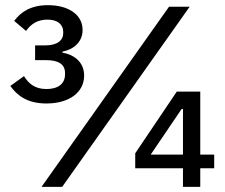

<svg xmlns="http://www.w3.org/2000/svg" viewBox="-20 -724 871 744"><path d="M756 0V-72H810V-125H756V-369H665L504 -130V-72H689V0ZM689 -125H564L684 -302H689ZM221 0 715 -698H635L141 0ZM116 -548V-491H158C205 -491 232 -476 232 -441V-436C232 -400 206 -379 160 -379C115 -379 91 -400 73 -429L20 -391C46 -355 84 -323 160 -323C248 -323 306 -366 306 -431C306 -483 268 -512 222 -520V-524C264 -532 300 -560 300 -608C300 -668 244 -704 166 -704C99 -704 60 -677 35 -643L81 -604C100 -632 127 -648 164 -648C202 -648 225 -630 225 -600V-596C225 -568 203 -548 154 -548Z"/></svg>

Font: IBM Plex Arabic Text
Style: Regular
Weight: 450
Designer: Mike Abbink, Paul van der Laan, Pieter van Rosmalen, Wael Morcos, Khajak Apelian
Foundry: Bold Monday
Version: Version 1.0